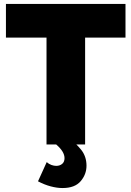

<svg xmlns="http://www.w3.org/2000/svg" viewBox="-20 -730 664 970"><path d="M614 -540H410V0H215V-540H10V-710H614ZM296 220Q268 220 236 211.5Q204 203 172 186L216 89Q227 99 240 103.5Q253 108 264 108Q282 108 294 98Q306 88 306 69Q306 36 264 0L324 -36Q362 -8 389.5 26Q417 60 417 107Q417 151 387.5 185.5Q358 220 296 220Z"/></svg>

Font: Raleway Black
Style: Regular
Weight: 900
Designer: Matt McInerney, Pablo Impallari, Rodrigo Fuenzalida
Foundry: Matt McInerney, Pablo Impallari, Rodrigo Fuenzalida
Version: Version 4.026